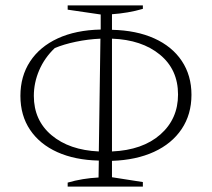

<svg xmlns="http://www.w3.org/2000/svg" viewBox="-20 -680 789 715"><path d="M232 15V0Q287 -16 347 -19L348 -82Q259 -84 193.5 -113.5Q128 -143 92 -196.5Q56 -250 56 -323Q56 -396 92 -451Q128 -506 195 -537Q262 -568 355 -570V-626L232 -644V-660H512V-647Q485 -639 455.5 -634Q426 -629 397 -627V-569Q488 -567 554.5 -537Q621 -507 657 -453Q693 -399 693 -327Q693 -254 656.5 -199.5Q620 -145 553.5 -114.5Q487 -84 397 -81V-20L512 -2V15ZM643 -328Q643 -421 575.5 -476.5Q508 -532 397 -536V-116Q511 -121 577 -179Q643 -237 643 -328ZM106 -323Q106 -232 172 -176.5Q238 -121 348 -116L354 -536Q308 -534 262.5 -524.5Q217 -515 184 -501Q146 -465 126 -418.5Q106 -372 106 -323Z"/></svg>

Font: Piazzolla ExtraLight
Style: Regular
Weight: 200
Designer: Juan Pablo del Peral
Foundry: Huerta Tipografica
Version: Version 1.330